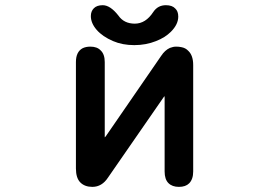

<svg xmlns="http://www.w3.org/2000/svg" viewBox="-20 -690 1040 742"><path d="M572.3 -643.6Q589.8 -669.9 621.1 -669.9Q645.5 -669.9 657.2 -657.2Q668.9 -646.5 668.9 -626Q668.9 -595.7 640.6 -567.4Q618.2 -544.9 583 -531.2Q543.9 -515.6 499 -515.6Q453.1 -515.6 417 -531.2Q376 -548.8 353.5 -574.7Q331.1 -600.6 331.1 -627.9Q331.1 -646.5 342.8 -658.2Q354.5 -669.9 377 -669.9Q406.2 -669.9 437.5 -629.9Q459 -598.6 501 -598.6Q543 -598.6 572.3 -643.6ZM636.7 -504.9Q649.4 -509.8 660.6 -509.8Q671.9 -509.8 680.7 -507.8Q697.3 -504.9 708 -493.2Q726.6 -475.6 726.6 -438.5V-27.3Q726.6 2.9 710.9 18.6Q697.3 32.2 671.4 32.2Q645.5 32.2 630.9 17.6Q616.2 2.9 616.2 -27.3V-312.5Q616.2 -316.4 615.2 -318.4Q615.2 -318.4 397.5 -3.9Q374 32.2 336.9 32.2Q307.6 32.2 290.5 15.1Q273.4 -2 273.4 -39.1V-450.2Q273.4 -490.2 299.8 -503.9Q312.5 -509.8 329.1 -509.8Q355.5 -509.8 369.1 -495.1Q384.8 -480.5 384.8 -450.2V-164.1V-159.2Q385.7 -160.2 388.7 -163.1L602.5 -473.6Q617.2 -496.1 636.7 -504.9Z"/></svg>

Font: FakePearl
Style: SemiBold
Weight: 400
Version: Version 1.2